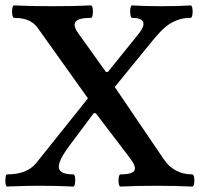

<svg xmlns="http://www.w3.org/2000/svg" viewBox="-42 -686 738 709"><path d="M-16.1 -42Q21 -42 47.9 -52.5Q74.7 -63 91.8 -84L282.7 -322.8L97.2 -583Q88.4 -595.2 75.9 -603.5Q63.5 -611.8 46.9 -616Q30.3 -620.1 9.8 -620.1Q5.4 -620.1 3.4 -631.6Q1.5 -643.1 3.4 -654.5Q5.4 -666 9.8 -666Q66.4 -663.1 151.9 -663.1Q237.3 -663.1 293.9 -666Q298.3 -666 300.3 -654.5Q302.2 -643.1 300.3 -631.6Q298.3 -620.1 293.9 -620.1Q249 -620.1 237.5 -606.2Q226.1 -592.3 247.1 -563L349.1 -420.4H356.4L469.2 -560.1Q492.7 -589.4 486.6 -604.7Q480.5 -620.1 445.8 -620.1Q441.4 -620.1 439.5 -631.6Q437.5 -643.1 439.5 -654.5Q441.4 -666 445.8 -666Q489.3 -663.1 554.2 -663.1Q618.7 -663.1 662.1 -666Q666.5 -666 668.5 -654.5Q670.4 -643.1 668.5 -631.6Q666.5 -620.1 662.1 -620.1Q633.3 -620.1 610.1 -610.8Q586.9 -601.6 568.8 -586.2Q550.8 -570.8 531.7 -548.3Q525.4 -541 519 -533.2L381.8 -364.7L562 -99.1Q581.1 -70.3 607.9 -56.2Q634.8 -42 668 -42Q672.9 -42 674.8 -30.8Q676.8 -19.5 674.8 -8.3Q672.9 2.9 668 2.9Q602.1 0 535.6 0Q469.7 0 402.8 2.9Q398.4 2.9 396.5 -8.3Q394.5 -19.5 396.5 -30.8Q398.4 -42 402.8 -42Q445.8 -42 454.1 -56.2Q462.4 -70.3 438 -102.1L311.5 -268.1H304.2L212.9 -146Q185.5 -108.9 178 -86.2Q170.4 -63.5 183.1 -52.7Q195.8 -42 229 -42Q233.4 -42 235.1 -30.8Q236.8 -19.5 234.9 -8.3Q232.9 2.9 229 2.9Q167.5 0 106.4 0Q82 0 57.4 0.5Q32.7 1 8.3 2Q2 2 -3.9 2.2Q-9.8 2.4 -16.1 2.9Q-20 2.9 -21.5 -8.3Q-22.9 -19.5 -21.5 -30.8Q-20 -42 -16.1 -42Z"/></svg>

Font: Junicode Two Beta VF
Style: Regular
Weight: 400
Designer: Peter S. Baker
Foundry: Briery Creek Software
Version: Version 1.031 beta; ttfautohint (v1.8.1.43-b0c9)